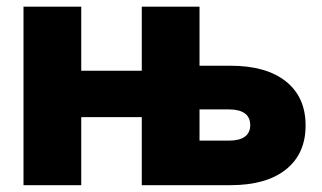

<svg xmlns="http://www.w3.org/2000/svg" viewBox="-20 -542 942 562"><path d="M502.4 0V-130.4H650.4Q680.7 -130.4 696.5 -141.8Q712.4 -153.3 712.4 -175.8Q712.4 -198.7 696.5 -210.2Q680.7 -221.7 650.4 -221.7H493.7V-349.6H654.8Q759.3 -349.6 816.9 -303.7Q874.5 -257.8 874.5 -174.8Q874.5 -91.8 816.9 -45.9Q759.3 0 654.8 0ZM48.8 0V-522.5H217.8V0ZM169.4 -199.2V-335H443.4V-199.2ZM395 0V-522.5H564V0Z"/></svg>

Font: Inter 28pt ExtraBold
Style: Regular
Weight: 800
Designer: Rasmus Andersson
Foundry: rsms
Version: Version 4.001;git-66647c0bb